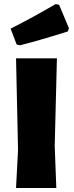

<svg xmlns="http://www.w3.org/2000/svg" viewBox="-20 -938 367 958"><path d="M258 -918 275 -914 324 -797 318 -781Q186 -739 80 -712L63 -716L33 -795Q151 -855 258 -918ZM264 -647 253 -210 261 0H60L70 -190L60 -647Z"/></svg>

Font: Alegreya Sans SC Black
Style: Regular
Weight: 900
Designer: Juan Pablo del Peral
Foundry: Huerta Tipografica
Version: Version 2.007